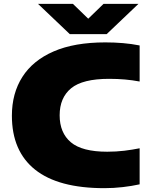

<svg xmlns="http://www.w3.org/2000/svg" viewBox="-20 -971 784 1001"><path d="M524 10Q284 10 163 -86.5Q42 -183 42 -368Q42 -484.5 96.8 -570.2Q151.5 -656 259.8 -703Q368 -750 529 -750Q576.5 -750 621 -746.2Q665.5 -742.5 708 -734V-546Q671.5 -553 632 -556.5Q592.5 -560 549 -560Q410.5 -560 350.8 -510.8Q291 -461.5 291 -370Q291 -278.5 349.5 -229.2Q408 -180 539 -180Q585.5 -180 628.5 -185.2Q671.5 -190.5 708 -198V-10Q667.5 -1 619.8 4.5Q572 10 524 10ZM344 -793 178 -951H360L440 -873.5L520 -951H702L536 -793Z"/></svg>

Font: Encode Sans Expanded Black
Style: Regular
Weight: 900
Width: 7
Designer: Multiple Designers
Foundry: Impallari Type
Version: Version 3.000; ttfautohint (v1.8.3) -l 8 -r 50 -G 200 -x 14 